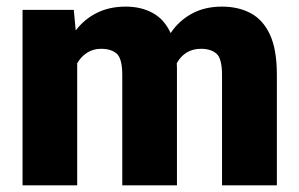

<svg xmlns="http://www.w3.org/2000/svg" viewBox="-20 -558 901 578"><path d="M284.2 -411.1Q260.7 -411.1 242.4 -399.4Q224.1 -387.7 212.4 -367.7V0H47.9V-528.3H202.1L208 -466.3Q233.4 -500 271.2 -519Q309.1 -538.1 358.4 -538.1Q404.8 -538.1 439.7 -519Q474.6 -500 493.7 -458.5Q518.6 -495.6 557.4 -516.8Q596.2 -538.1 648.4 -538.1Q696.8 -538.1 734.1 -518.6Q771.5 -499 792.5 -454.1Q813.5 -409.2 813.5 -332.5V0H648.4V-332.5Q648.4 -381.8 631.6 -396.5Q614.7 -411.1 585.4 -411.1Q560.1 -411.1 541.7 -399.7Q523.4 -388.2 512.2 -367.7Q512.7 -360.4 512.7 -352.5V0H348.1V-331.5Q348.1 -381.8 331.3 -396.5Q314.5 -411.1 284.2 -411.1Z"/></svg>

Font: Vazirmatn UI FD Black
Style: Regular
Weight: 900
Designer: Saber Rastikerdar
Foundry: Saber Rastikerdar
Version: Version 33.003